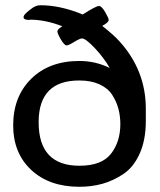

<svg xmlns="http://www.w3.org/2000/svg" viewBox="-20 -715 615 740"><path d="M30.8 -231.9Q30.8 -342.8 100.3 -411.4Q169.9 -480 286.1 -480Q348.1 -480 402.8 -453.1Q379.9 -493.2 345 -530Q310.1 -566.9 295.9 -566.9Q288.1 -566.9 266.1 -553.5Q244.1 -540 236.8 -540Q228 -540 214.6 -563Q201.2 -585.9 201.2 -594Q201.2 -602.1 220.2 -613.8Q156.2 -638.7 97.2 -639.2Q96.2 -639.2 94.5 -638.7Q92.8 -638.2 91.8 -638.2Q70.8 -638.2 70.8 -648.9Q70.8 -651.9 72.5 -655Q74.2 -658.2 77.6 -661.6Q81.1 -665 83 -667Q85 -668.9 90.6 -673.6Q96.2 -678.2 98.1 -679.2Q117.2 -695.3 136.2 -694.8Q212.4 -694.8 298.8 -659.2Q350.6 -692.4 361.8 -691.9Q371.6 -691.9 385.3 -668.5Q398.9 -645 398.9 -638.2Q398.9 -628.4 374 -615.2Q419.9 -579.1 440.9 -555.2Q542 -443.4 542 -295.9V-248Q542 -176.3 518.6 -123.5Q495.1 -70.8 455.6 -44.4Q416 -18.1 374.5 -6.6Q333 4.9 286.1 4.9Q169.9 4.9 100.3 -60.1Q30.8 -125 30.8 -231.9ZM128.9 -244.1Q128.9 -76.2 286.1 -76.2Q372.1 -76.2 408 -122.6Q443.8 -168.9 443.8 -236.8Q443.8 -267.6 436.5 -295.4Q429.2 -323.2 412.6 -349.1Q396 -375 363.5 -389.9Q331.1 -404.8 286.1 -404.8Q128.9 -405.3 128.9 -244.1Z"/></svg>

Font: CMU Concrete
Style: Bold
Weight: 700
Version: Version 0.7.0